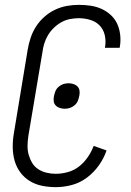

<svg xmlns="http://www.w3.org/2000/svg" viewBox="-20 -763 540 791"><path d="M210 8Q181 8 153.5 2.5Q126 -3 103 -17Q80 -31 64 -52.5Q48 -74 40.5 -100Q33 -126 32.5 -155Q32 -184 37 -213L94 -558Q98 -582 106 -606.5Q114 -631 128 -653Q142 -675 162 -693Q182 -711 206 -722.5Q230 -734 255 -738.5Q280 -743 305 -743Q329 -743 353 -739.5Q377 -736 398 -726.5Q419 -717 436 -701.5Q453 -686 462.5 -665.5Q472 -645 475 -620.5Q478 -596 474 -572L473 -566H412L413 -570Q417 -595 411.5 -618.5Q406 -642 390.5 -658Q375 -674 352 -681Q329 -688 305 -688Q287 -688 268.5 -684.5Q250 -681 233 -671.5Q216 -662 202 -648.5Q188 -635 178 -618.5Q168 -602 162.5 -584Q157 -566 155 -549L97 -204Q94 -184 93.5 -164Q93 -144 98 -126Q103 -108 112.5 -92Q122 -76 137.5 -66Q153 -56 171.5 -51.5Q190 -47 210 -47Q234 -47 259.5 -54Q285 -61 305.5 -77Q326 -93 341.5 -115.5Q357 -138 366 -162L419 -143Q408 -111 387.5 -82Q367 -53 338.5 -31.5Q310 -10 276.5 -1Q243 8 210 8ZM247 -315Q237 -315 227 -318Q217 -321 210 -328Q203 -335 201.5 -345Q200 -355 202 -365Q204 -376 208 -386.5Q212 -397 221 -405Q230 -413 240.5 -416.5Q251 -420 262 -420Q272 -420 282 -417Q292 -414 299 -407Q306 -400 307.5 -390Q309 -380 307 -370Q305 -359 301 -348.5Q297 -338 288 -330Q279 -322 268.5 -318.5Q258 -315 247 -315Z"/></svg>

Font: Iosevka Curly Light
Style: Italic
Weight: 300
Italic angle: -9°
Monospace: yes
Designer: Belleve Invis
Foundry: Belleve Invis
Version: Version 22.1.2; ttfautohint (v1.8.4)